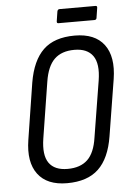

<svg xmlns="http://www.w3.org/2000/svg" viewBox="-56 -831 594 880"><g transform="rotate(-5 241.5 -391.0)"><path d="M217 8Q125 8 83 -48Q41 -104 57 -205L98 -466Q115 -566 165.5 -614.5Q216 -663 310 -663Q403 -663 445 -607Q487 -551 471 -449L429 -189Q413 -89 362 -40.5Q311 8 217 8ZM225 -57Q284 -57 317 -88.5Q350 -120 360 -190L402 -449Q414 -525 388 -561.5Q362 -598 303 -598Q244 -598 211 -566Q178 -534 167 -464L126 -206Q114 -130 139.5 -93.5Q165 -57 225 -57ZM241 -726Q233 -726 234 -735L241 -780Q243 -790 252 -790H417Q426 -790 424 -780L417 -735Q416 -726 406 -726Z"/></g></svg>

Font: Sofia Sans Condensed
Style: Italic
Weight: 400
Italic angle: -9°
Designer: Botio Nikoltchev, Ani Petrova
Foundry: lettersoup
Version: Version 4.101